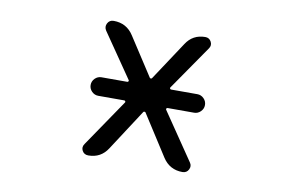

<svg xmlns="http://www.w3.org/2000/svg" viewBox="-61 -653 1122 738"><g transform="rotate(10 500.0 -284.0)"><path d="M319.3 -252.9Q304.7 -252.9 293.9 -263.7Q283.2 -274.4 283.2 -289.1Q283.2 -303.7 293.9 -314.5Q304.7 -325.2 319.3 -325.2H419.9Q422.9 -325.2 424.3 -328.1Q425.8 -331.1 423.8 -333L305.7 -504.9Q296.9 -518.6 304.2 -532.7Q311.5 -546.9 328.1 -546.9Q378.9 -546.9 406.2 -503.9L502 -356.4Q502.9 -353.5 506.8 -353.5Q510.7 -353.5 511.7 -356.4L610.4 -505.9Q636.7 -546.9 685.5 -546.9Q701.2 -546.9 708.5 -533.2Q715.8 -519.5 707 -506.8L586.9 -333Q585 -331.1 586.4 -328.1Q587.9 -325.2 590.8 -325.2H693.4Q708 -325.2 718.8 -314.5Q729.5 -303.7 729.5 -289.1Q729.5 -274.4 718.8 -263.7Q708 -252.9 693.4 -252.9H589.8Q586.9 -252.9 585.4 -250Q584 -247.1 585.9 -245.1L710.9 -61.5Q719.7 -48.8 712.4 -34.7Q705.1 -20.5 688.5 -20.5Q638.7 -20.5 611.3 -62.5L509.8 -220.7Q508.8 -223.6 504.9 -223.6Q501 -223.6 500 -220.7L396.5 -61.5Q370.1 -20.5 321.3 -20.5Q304.7 -20.5 297.4 -34.2Q290 -47.9 299.8 -61.5L424.8 -245.1Q426.8 -247.1 425.3 -250Q423.8 -252.9 420.9 -252.9Z"/></g></svg>

Font: Rounded-X Mgen+ 2m regular
Style: Regular
Weight: 400
Designer: [Source Han Sans]
Ryoko NISHIZUKA  (kana & ideographs); Paul D. Hunt (Latin, Greek & Cyrillic); Wenlong ZHANG  (bopomofo
Version: Version 1.059.20150602